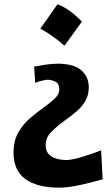

<svg xmlns="http://www.w3.org/2000/svg" viewBox="-20 -634 500 887"><path d="M245.7 -614.4Q275.8 -603.1 304 -582.2Q332.2 -561.2 358.5 -534.4Q318.2 -478 277.9 -422.7Q253.2 -444.7 225.6 -464.5Q197.9 -484.4 166.2 -501.6Q186.6 -530.6 206.5 -558.5Q226.4 -586.5 245.7 -614.4ZM252 232.9Q152.3 232.9 97.4 193.4Q42.5 153.8 42.5 70.8Q42.5 17.1 64.2 -21.2Q85.9 -59.6 117.9 -87.2Q149.9 -114.7 179.7 -135.7Q210 -157.7 231.9 -177.7Q253.9 -197.8 253.9 -221.7Q253.9 -247.1 237.1 -256.1Q220.2 -265.1 200.2 -265.6Q190.9 -265.6 173.8 -261.2Q156.7 -256.8 142.6 -251.5L137.7 -326.2Q156.7 -330.1 188.7 -335Q220.7 -339.8 246.1 -339.8Q319.8 -339.8 355 -309.8Q390.1 -279.8 390.1 -230.5Q390.1 -194.3 374.3 -167.5Q358.4 -140.6 333.3 -119.1Q308.1 -97.7 279.8 -77.6Q245.6 -52.7 218.3 -26.1Q190.9 0.5 190.9 37.6Q190.9 70.3 215.8 87.4Q240.7 104.5 286.6 105.5Q307.1 105.5 352.5 92.8Q397.9 80.1 447.3 60.5L454.1 194.3Q430.7 201.2 395.3 210.2Q359.9 219.2 322 226.1Q284.2 232.9 252 232.9Z"/></svg>

Font: Pinar Bold
Style: Regular
Weight: 700
Designer: Amin Abedi
Version: Version 3.000